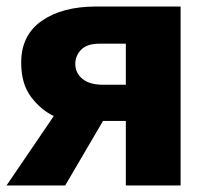

<svg xmlns="http://www.w3.org/2000/svg" viewBox="-26 -569 646 589"><path d="M174 0H-6L139 -213Q99 -232 69 -272Q39 -312 39 -377Q39 -461 102 -505Q165 -549 269 -549H528V0H360V-198H290ZM205 -373Q205 -345 227 -327Q249 -309 290 -309H360V-435H279Q241 -435 223 -416.5Q205 -398 205 -373Z"/></svg>

Font: Noto Sans ExtraBold
Style: Regular
Weight: 800
Designer: Monotype Design Team
Foundry: Monotype Imaging Inc.
Version: Version 2.007